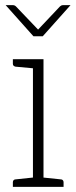

<svg xmlns="http://www.w3.org/2000/svg" viewBox="-20 -726 294 746"><path d="M108 0V-496H149V0ZM30 0V-18Q30 -23 33 -26Q36 -29 40 -29L116 -37L121 0ZM136 0 140 -37 217 -29Q221 -29 224 -26Q227 -23 227 -18V0ZM121 -496 116 -460 40 -467Q36 -468 33 -470.5Q30 -473 30 -478V-496ZM254 -706 146 -585H110L2 -706H30Q37 -706 42 -701L128 -611L213 -701Q215 -703 218 -704.5Q221 -706 225 -706Z"/></svg>

Font: Aleo ExtraLight
Style: Regular
Weight: 250
Designer: Alessio Laiso
Foundry: Alessio Laiso
Version: Version 2.001;gftools[0.9.29]